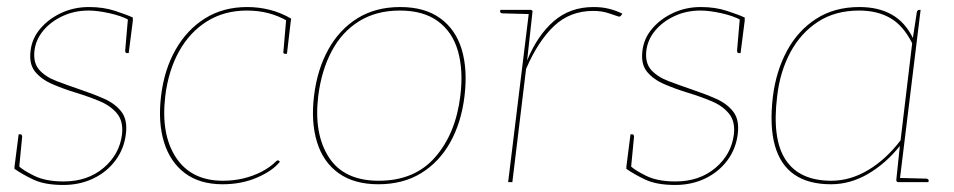

<svg xmlns="http://www.w3.org/2000/svg" viewBox="-20 -518 2712 546"><path d="M160 8Q107 8 74.5 -7.5Q42 -23 21 -38L23 -56L33 -46Q45 -34 77.5 -18Q110 -2 161 -2Q229 -2 274.5 -40.5Q320 -79 327 -136Q331 -173 313 -195Q295 -217 264 -230Q233 -243 197 -254Q161 -265 129.5 -278.5Q98 -292 80 -314Q62 -336 67 -374Q71 -409 95 -437Q119 -465 155 -481.5Q191 -498 233 -498Q274 -498 307.5 -487Q341 -476 358 -468L357 -453L347 -461Q325 -473 291 -480.5Q257 -488 232 -488Q192 -488 158.5 -472.5Q125 -457 103.5 -431.5Q82 -406 78 -374Q74 -339 92 -319Q110 -299 142 -287Q174 -275 209 -263Q245 -251 276.5 -237Q308 -223 325.5 -200Q343 -177 338 -137Q333 -95 308.5 -62Q284 -29 245.5 -10.5Q207 8 160 8ZM344 -467 358 -461 346 -367H340Q338 -367 337 -369.5Q336 -372 336 -374ZM34 -36 21 -42 33 -136H39Q41 -136 42 -133.5Q43 -131 43 -129Z M613 6Q548 6 506 -25.5Q464 -57 446.5 -113.5Q429 -170 438 -245Q447 -320 479.5 -377Q512 -434 563.5 -466Q615 -498 683 -498Q716 -498 747.5 -490Q779 -482 808 -465L807 -458H798Q772 -473 743.5 -480.5Q715 -488 682 -488Q618 -488 569 -457.5Q520 -427 489.5 -372.5Q459 -318 450 -245Q437 -136 480.5 -70Q524 -4 614 -4Q644 -4 671.5 -10.5Q699 -17 723.5 -29.5Q748 -42 766 -60Q771 -64 774 -60L776 -58Q755 -32 711 -13Q667 6 613 6ZM794 -465 807 -459 796 -365H790Q787 -365 786 -367.5Q785 -370 786 -372Z M1118 -498Q1188 -498 1232 -466Q1276 -434 1293 -377.5Q1310 -321 1301 -245Q1292 -170 1260.5 -113.5Q1229 -57 1177.5 -25.5Q1126 6 1056 6Q987 6 943 -25.5Q899 -57 881.5 -114Q864 -171 873 -245Q882 -320 913.5 -377Q945 -434 996.5 -466Q1048 -498 1118 -498ZM1057 -4Q1159 -4 1217.5 -71Q1276 -138 1289 -245Q1298 -317 1282.5 -372Q1267 -427 1225.5 -457.5Q1184 -488 1117 -488Q1050 -488 1001 -457.5Q952 -427 923 -372Q894 -317 885 -245Q872 -138 915 -71Q958 -4 1057 -4Z M1425 0 1485 -490H1488Q1492 -490 1493.5 -488Q1495 -486 1494 -482L1479 -346Q1508 -417 1554.5 -457.5Q1601 -498 1668 -498Q1692 -498 1712 -493Q1732 -488 1750 -479L1747 -475Q1746 -473 1743.5 -471.5Q1741 -470 1739 -471Q1730 -474 1710.5 -480.5Q1691 -487 1667 -487Q1601 -487 1555.5 -444Q1510 -401 1476 -322L1437 0ZM1488 -490 1486 -478 1409 -480Q1407 -480 1404.5 -481.5Q1402 -483 1402 -485L1403 -490Z M1900 8Q1847 8 1814.5 -7.5Q1782 -23 1761 -38L1763 -56L1773 -46Q1785 -34 1817.5 -18Q1850 -2 1901 -2Q1969 -2 2014.5 -40.5Q2060 -79 2067 -136Q2071 -173 2053 -195Q2035 -217 2004 -230Q1973 -243 1937 -254Q1901 -265 1869.5 -278.5Q1838 -292 1820 -314Q1802 -336 1807 -374Q1811 -409 1835 -437Q1859 -465 1895 -481.5Q1931 -498 1973 -498Q2014 -498 2047.5 -487Q2081 -476 2098 -468L2097 -453L2087 -461Q2065 -473 2031 -480.5Q1997 -488 1972 -488Q1932 -488 1898.5 -472.5Q1865 -457 1843.5 -431.5Q1822 -406 1818 -374Q1814 -339 1832 -319Q1850 -299 1882 -287Q1914 -275 1949 -263Q1985 -251 2016.5 -237Q2048 -223 2065.5 -200Q2083 -177 2078 -137Q2073 -95 2048.5 -62Q2024 -29 1985.5 -10.5Q1947 8 1900 8ZM2084 -467 2098 -461 2086 -367H2080Q2078 -367 2077 -369.5Q2076 -372 2076 -374ZM1774 -36 1761 -42 1773 -136H1779Q1781 -136 1782 -133.5Q1783 -131 1783 -129Z M2343 6Q2279 6 2239 -21.5Q2199 -49 2183.5 -104.5Q2168 -160 2178 -244Q2187 -316 2218 -373.5Q2249 -431 2301 -464.5Q2353 -498 2424 -498Q2478 -498 2516 -476.5Q2554 -455 2576 -410L2587 -482Q2588 -490 2595 -490H2598L2538 0H2535Q2528 0 2529 -8L2539 -103Q2499 -53 2448.5 -23.5Q2398 6 2343 6ZM2344 -4Q2398 -4 2449 -34.5Q2500 -65 2541 -119L2574 -395Q2549 -445 2512 -466.5Q2475 -488 2423 -488Q2355 -488 2306 -456Q2257 -424 2227.5 -369Q2198 -314 2190 -244Q2175 -122 2214.5 -63Q2254 -4 2344 -4ZM2535 0 2537 -12 2614 -10Q2616 -10 2618.5 -8.5Q2621 -7 2621 -5L2620 0Z"/></svg>

Font: Aleo Thin
Style: Italic
Weight: 250
Italic angle: -7°
Designer: Alessio Laiso
Foundry: Alessio Laiso
Version: Version 2.001;gftools[0.9.29]